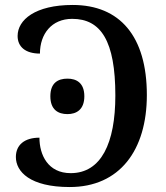

<svg xmlns="http://www.w3.org/2000/svg" viewBox="-20 -744 668 774"><path d="M261 10C462 10 572 -138 572 -361C572 -598 463 -724 273 -724C122 -724 51 -664 51 -599C51 -555 83 -528 141 -528C141 -607 188 -668 271 -668C387 -668 445 -579 445 -359C445 -167 388 -46 265 -46C173 -46 139 -120 139 -189C79 -189 44 -160 44 -111C44 -52 101 10 261 10ZM252 -284C288 -284 320 -302 320 -356C320 -410 288 -427 252 -427C214 -427 183 -410 183 -356C183 -302 214 -284 252 -284Z"/></svg>

Font: Noto Serif Medium
Style: Regular
Weight: 500
Designer: Monotype Design Team
Foundry: Monotype Imaging Inc.
Version: Version 2.013